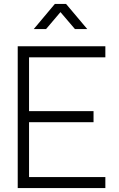

<svg xmlns="http://www.w3.org/2000/svg" viewBox="-20 -955 605 975"><path d="M515 -56H127.5V-334.5H455V-390.5H127.5V-664H515V-720H70V0H515ZM151.5 -807.5H214L287 -893.5L360.5 -807.5H423L315.5 -935H258.5Z"/></svg>

Font: Eudonet Light
Style: Regular
Weight: 300
Designer: Mikhail Sharanda
Foundry: Mikhail Sharanda
Version: Version 4.503;Glyphs 3.1.2 (3151)